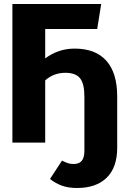

<svg xmlns="http://www.w3.org/2000/svg" viewBox="-20 -713 640 960"><path d="M566 -231V26Q566 124 513.5 175.5Q461 227 365 227Q322 227 290 215.5Q258 204 230 182L290 90Q308 99 320 103Q332 107 349 107Q375 107 388.5 91.5Q402 76 402 40V-230Q402 -295 380 -322Q358 -349 307 -349Q248 -349 206 -311V0H42V-693H206H486L466 -568H206V-421Q272 -470 353 -470Q458 -470 512 -409Q566 -348 566 -231Z"/></svg>

Font: Fira Mono
Style: Bold
Weight: 700
Monospace: yes
Designer: Carrois Corporate & Edenspiekermann AG
Foundry: Carrois Corporate GbR & Edenspiekermann AG
Version: Version 3.206